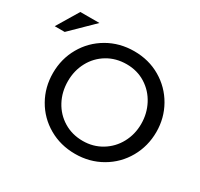

<svg xmlns="http://www.w3.org/2000/svg" viewBox="-209 -966 1237 1185"><g transform="rotate(30 410.0 -373.5)"><path d="M821 -354Q821 -453 773.5 -536.5Q726 -620 642.5 -669Q559 -718 455 -718Q351 -718 266.5 -669Q182 -620 134 -536Q86 -452 86 -351Q86 -250 133.5 -166.5Q181 -83 265 -34.5Q349 14 453 14Q556 14 640.5 -35Q725 -84 773 -168.5Q821 -253 821 -354ZM715 -350Q715 -276 681.5 -214Q648 -152 588 -115.5Q528 -79 454 -79Q378 -79 318 -115.5Q258 -152 224.5 -214.5Q191 -277 191 -354Q191 -429 224.5 -491Q258 -553 318 -589Q378 -625 454 -625Q530 -625 589.5 -587.5Q649 -550 682 -487Q715 -424 715 -350ZM-49 -606H22L180 -761H44Z"/></g></svg>

Font: Geom
Style: Regular
Weight: 400
Version: Version 1.102